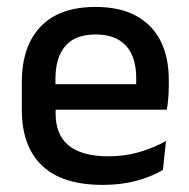

<svg xmlns="http://www.w3.org/2000/svg" viewBox="-20 -522 546 554"><path d="M276.5 11.5Q159.5 11.5 101.2 -44.2Q43 -100 43 -205V-285Q43 -388.5 97.2 -445.2Q151.5 -502 255.5 -502Q326 -502 373 -476.2Q420 -450.5 443.5 -403.5Q467 -356.5 467 -292V-273.5Q467 -256.5 465.5 -239Q464 -221.5 461.5 -205.5H371.5Q372.5 -231.5 372.8 -254.5Q373 -277.5 373 -296.5Q373 -337 360 -365Q347 -393 321 -407.8Q295 -422.5 255.5 -422.5Q197 -422.5 168.5 -389.2Q140 -356 140 -294.5V-248.5L140.5 -237V-193.5Q140.5 -166 148.8 -143.5Q157 -121 175.2 -104.8Q193.5 -88.5 222.5 -79.8Q251.5 -71 293 -71Q340 -71 381.2 -83Q422.5 -95 459 -115L450 -31.5Q417 -12 373.2 -0.2Q329.5 11.5 276.5 11.5ZM95 -205.5V-279H441.5V-205.5Z"/></svg>

Font: Anek Odia Medium
Style: Regular
Weight: 500
Designer: Yesha Goshar & Mahesh Sahu (Odia), Yesha Goshar (Latin)
Foundry: Ek Type
Version: Version 1.003